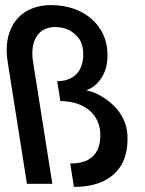

<svg xmlns="http://www.w3.org/2000/svg" viewBox="-20 -720 567 752"><path d="M255 -79.5 269.5 12C365 12 425.5 -21.5 456.5 -76C472 -103.5 479.5 -137.5 479.5 -179C479.5 -257 432.5 -307.5 386.5 -337.5C363.5 -352 340.5 -362 318 -366.5C349.5 -377 375.5 -403.5 390 -439.5C397.5 -457.5 401 -479.5 401 -506C401 -619.5 309 -700 180.5 -700C101 -700 42.5 -663 18 -595.5C5.5 -562 3 -521.5 10.5 -475L85.5 0H185L109 -481C97.5 -557 128 -614 195.5 -614C232 -614 263.5 -602 288 -570.5C300 -555 306 -533.5 306 -507C306 -441 268.5 -402 204 -402L216.5 -324C310.5 -324 373 -271.5 373 -191.5C373 -144 358.5 -113.5 325 -94C308 -84.5 284.5 -79.5 255 -79.5Z"/></svg>

Font: Font.Observer
Style: Regular
Weight: 500
Italic angle: 9°
Version: Version 1.001;FEAKit 1.0